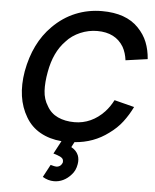

<svg xmlns="http://www.w3.org/2000/svg" viewBox="-65 -820 909 1125"><g transform="rotate(5 390.0 -257.0)"><path d="M607.5 -252 725 -222Q701 -173 670.2 -132.8Q639.5 -92.5 593.5 -59.5Q507 5.5 395 13.5L379 44Q409.5 60.5 421 88.5Q430 112 425 140.5Q419 178.5 396 203Q375 227 349.2 239.5Q323.5 252 295 252Q260 252 228 232.5L267.5 158.5Q291.5 165.5 300 165.5Q318.5 165.5 329 153Q335 145.5 337.5 137.5Q338 132.5 337.5 129Q337 121.5 333.2 116.5Q329.5 111.5 322.2 107.2Q315 103 304 99Q293 95 278 90.5L318.5 14.5Q247.5 8.5 193.2 -22Q139 -52.5 107.5 -106.5Q41.5 -216.5 68.5 -375Q99.5 -544 201 -645Q261 -705.5 334.5 -735.5Q408 -765.5 489.5 -765.5Q631 -765.5 704 -689.5Q740.5 -652 758.2 -607.5Q776 -563 780 -508.5L651 -490.5Q645.5 -534 627 -567.5Q579.5 -647 472 -647Q446.5 -647 421.2 -641.8Q396 -636.5 372.5 -626.5Q349 -616.5 327.8 -601.8Q306.5 -587 289.5 -567.5Q224 -500.5 203 -382.5Q191.5 -321 194.2 -271Q197 -221 222 -182.5Q244.5 -142 286.5 -122.5Q328.5 -103 384.5 -103Q434 -103 478.5 -123.2Q523 -143.5 559.5 -182.5Q587 -212 607.5 -252Z"/></g></svg>

Font: Russisch Sans
Style: Bold Italic
Weight: 700
Italic angle: -10°
Designer: Michael Sharanda (font) & Cristiano Sobral (main changes)
Foundry: Michael Sharanda
Version: Version 2.00;September 8, 2020;FontCreator 13.0.0.2681 64-bi